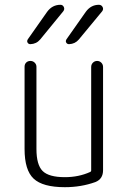

<svg xmlns="http://www.w3.org/2000/svg" viewBox="-20 -775 540 805"><path d="M252 9.8Q159.2 9.8 121.1 -25.9Q83 -61.5 83 -150.4V-495.1Q83 -505.9 89.8 -512.7Q96.7 -519.5 107.4 -519.5Q118.2 -519.5 125.5 -512.2Q132.8 -504.9 132.8 -495.1V-150.4Q132.8 -84 158.7 -58.1Q184.6 -32.2 252 -32.2Q309.6 -32.2 357.4 -53.7Q362.3 -55.7 362.3 -60.5V-494.1Q362.3 -504.9 369.6 -512.2Q377 -519.5 387.2 -519.5Q397.5 -519.5 404.8 -512.2Q412.1 -504.9 412.1 -494.1V-61.5Q412.1 -24.4 379.9 -11.7Q320.3 9.8 252 9.8ZM339.8 -725.6Q361.3 -754.9 394.5 -754.9Q405.3 -754.9 410.2 -745.6Q415 -736.3 408.2 -727.5L310.5 -609.4Q294.9 -590.8 269.5 -589.8Q261.7 -589.8 257.8 -596.2Q253.9 -602.5 258.8 -610.4ZM233.4 -754.9Q243.2 -754.9 247.6 -745.6Q252 -736.3 245.1 -727.5L148.4 -609.4Q132.8 -590.8 107.4 -589.8Q99.6 -589.8 95.7 -596.2Q91.8 -602.5 96.7 -610.4L177.7 -725.6Q199.2 -754.9 233.4 -754.9Z"/></svg>

Font: Rounded-L Mgen+ 1mn light
Style: Regular
Weight: 200
Designer: [Source Han Sans]
Ryoko NISHIZUKA  (kana & ideographs); Paul D. Hunt (Latin, Greek & Cyrillic); Wenlong ZHANG  (bopomofo
Version: Version 1.059.20150602